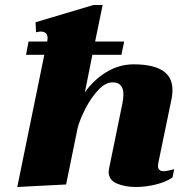

<svg xmlns="http://www.w3.org/2000/svg" viewBox="-20 -737 768 767"><path d="M676 -61 669 -28Q643 -10 602.5 0Q562 10 523 10Q479 10 446.5 -4Q414 -18 414 -51Q414 -55 416 -65L469 -324Q473 -343 473 -360Q473 -408 430 -408Q401 -408 372.5 -377.5Q344 -347 321.5 -303.5Q299 -260 290 -225L244 0L49 10L157 -518H84L94 -571H168L169 -574Q170 -578 170 -585Q170 -611 142 -611Q138 -611 124 -608L122 -648L353 -717H390L360 -571H476L465 -518H349L319 -368Q354 -418 405 -449Q456 -480 514 -480Q669 -480 669 -378Q669 -363 666 -345L613 -89Q611 -79 611 -75Q611 -53 634 -53Q643 -53 656.5 -56.5Q670 -60 676 -61Z"/></svg>

Font: Taviraj Black
Style: Italic
Weight: 900
Italic angle: -12°
Designer: Katatrad Team
Foundry: CadsonDemak
Version: Version 1.001